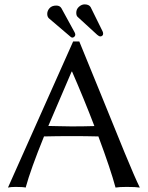

<svg xmlns="http://www.w3.org/2000/svg" viewBox="-20 -846 669 869"><path d="M407.2 -275.4Q359.9 -398.9 306.2 -522H304.2L198.7 -275.9Q207.5 -275.9 247.1 -274.9Q286.6 -273.9 303.2 -273.9Q358.4 -273.9 407.2 -275.4ZM179.2 -228.5Q118.7 -79.6 96.2 2.9Q84 0 50.8 0Q28.3 0 16.1 2.9L311 -658.2H338.9L435.5 -421.9L544.4 -154.3Q590.8 -41.5 612.8 2.9Q595.7 0 553.2 0Q520 0 502.9 2.9Q481 -79.1 425.3 -228.5Q369.1 -230 308.1 -230Q236.3 -230 179.2 -228.5ZM193.8 -783.2Q193.8 -797.4 204.3 -809.1Q214.8 -820.8 234.9 -820.8Q250.5 -820.8 257.8 -809.1L317.4 -700.2Q320.8 -693.8 320.8 -689Q320.8 -683.6 316.4 -679.7Q312 -675.8 308.1 -675.8Q303.2 -675.8 299.8 -679.2L201.2 -763.2Q193.8 -770.5 193.8 -783.2ZM325.2 -788.1Q325.2 -804.7 337.4 -815.4Q349.6 -826.2 362.8 -826.2Q382.3 -826.2 390.1 -814L444.3 -704.1Q446.8 -699.2 446.8 -692.9Q446.8 -688 443.1 -684.6Q439.5 -681.2 434.1 -681.2Q428.2 -681.2 419.9 -688.5L332 -769Q325.2 -774.4 325.2 -788.1Z"/></svg>

Font: Linux Biolinum G
Style: Regular
Weight: 400
Designer: Philipp H. Poll
Foundry: Philipp H. Poll
Version: Version 1.1.0 ; ttfautohint (v1.6)